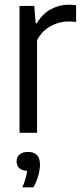

<svg xmlns="http://www.w3.org/2000/svg" viewBox="-20 -568 350 821"><path d="M63.5 0V-542.5H126.5L132.5 -468.5H137.5Q161.5 -509.5 197.8 -528.8Q234 -548 274.5 -548Q284 -548 292 -547.2Q300 -546.5 305.5 -545.5V-474Q296.5 -475.5 288.5 -475.8Q280.5 -476 270.5 -476Q232 -476 195.2 -455.5Q158.5 -435 138.5 -396V0ZM75.5 233Q85 211.5 89.5 194.5Q94 177.5 96 162.5Q51 160 51 121.5Q51 104 63.5 92.8Q76 81.5 99.5 81.5Q151 81.5 151 136Q151 157 143.5 183.2Q136 209.5 123 233Z"/></svg>

Font: Encode Sans Condensed Condensed
Style: Regular
Weight: 400
Width: 3
Designer: Multiple Designers
Foundry: Impallari Type
Version: Version 3.000; ttfautohint (v1.8.3) -l 8 -r 50 -G 200 -x 14 